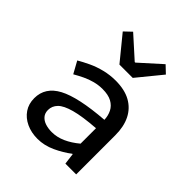

<svg xmlns="http://www.w3.org/2000/svg" viewBox="-210 -879 1020 1020"><g transform="rotate(45 300.0 -369.0)"><path d="M241 12Q194 12 156.5 -5.5Q119 -23 97.5 -54.5Q76 -86 76 -129Q76 -211 156.5 -254Q237 -297 421 -311Q420 -341 407.5 -366Q395 -391 368.5 -405.5Q342 -420 299 -420Q269 -420 240 -412.5Q211 -405 184 -392Q157 -379 133 -365L96 -432Q123 -448 158 -464.5Q193 -481 233.5 -491Q274 -501 316 -501Q384 -501 429 -476Q474 -451 497 -405Q520 -359 520 -294V0H439L431 -63H428Q389 -33 340 -10.5Q291 12 241 12ZM269 -67Q308 -67 346 -84Q384 -101 421 -132V-248Q325 -241 270.5 -226Q216 -211 194 -188.5Q172 -166 172 -136Q172 -112 185.5 -96.5Q199 -81 221 -74Q243 -67 269 -67ZM270 -575 158 -712 198 -750 318 -642H322L442 -750L482 -712L370 -575Z"/></g></svg>

Font: Source Code Pro ExtraLight Medium
Style: Regular
Weight: 500
Monospace: yes
Version: Version 1.018;hotconv 1.0.116;makeotfexe 2.5.65601